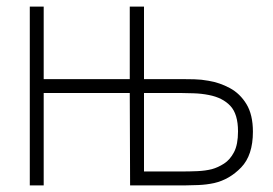

<svg xmlns="http://www.w3.org/2000/svg" viewBox="-20 -560 824 580"><path d="M70 0V-540H112V-321H372V-540H415V-321H531Q545.5 -321 567 -320.5Q588.5 -320 610 -316Q643.5 -310.5 674.2 -294Q705 -277.5 724.5 -245.5Q744 -213.5 744 -162Q744 -91 708.5 -54.2Q673 -17.5 627 -7Q604 -2 579 -1Q554 0 541 0H373L372 -279H112V0ZM415 -42H529Q552.5 -42 576.2 -43Q600 -44 620 -49Q638.5 -54 656.8 -65.8Q675 -77.5 687 -100.5Q699 -123.5 699 -163Q699 -215.5 675.8 -240.2Q652.5 -265 611 -273Q588.5 -277.5 564.5 -278.2Q540.5 -279 529 -279H415Z"/></svg>

Font: Manrope ExtraLight
Style: Regular
Weight: 200
Designer: Mikhail Sharanda
Foundry: Mikhail Sharanda
Version: Version 4.505